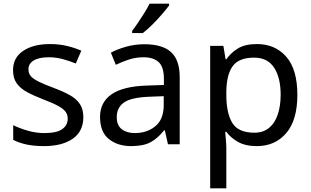

<svg xmlns="http://www.w3.org/2000/svg" viewBox="-20 -786 1695 1046"><path d="M434 -148Q434 -70 376 -30Q318 10 220 10Q164 10 123.5 1Q83 -8 52 -24V-104Q84 -88 129.5 -74.5Q175 -61 222 -61Q289 -61 319 -82.5Q349 -104 349 -140Q349 -160 338 -176Q327 -192 298.5 -208Q270 -224 217 -244Q165 -264 128 -284Q91 -304 71 -332Q51 -360 51 -404Q51 -472 106.5 -509Q162 -546 252 -546Q301 -546 343.5 -536Q386 -526 423 -510L393 -440Q359 -454 322 -464Q285 -474 246 -474Q192 -474 163.5 -456.5Q135 -439 135 -409Q135 -386 148 -371Q161 -356 191.5 -341Q222 -326 273 -307Q324 -288 360 -268Q396 -248 415 -219.5Q434 -191 434 -148Z M767 -545Q865 -545 912 -502Q959 -459 959 -365V0H895L878 -76H874Q839 -32 800 -11Q761 10 694 10Q621 10 573 -28.5Q525 -67 525 -149Q525 -229 588 -272.5Q651 -316 782 -320L873 -323V-355Q873 -422 844 -448Q815 -474 762 -474Q720 -474 682 -461.5Q644 -449 611 -433L584 -499Q619 -518 667 -531.5Q715 -545 767 -545ZM872 -262 793 -259Q693 -255 654.5 -227Q616 -199 616 -148Q616 -103 643.5 -82Q671 -61 714 -61Q781 -61 826.5 -98.5Q872 -136 872 -214ZM901 -766V-756Q888 -738 863.5 -709.5Q839 -681 810.5 -652.5Q782 -624 758 -606H700V-618Q714 -636 732 -662.5Q750 -689 767 -716.5Q784 -744 795 -766Z M1380 -546Q1479 -546 1539.5 -477Q1600 -408 1600 -269Q1600 -132 1539.5 -61Q1479 10 1379 10Q1317 10 1276.5 -13Q1236 -36 1213 -68H1207Q1208 -51 1210.5 -25Q1213 1 1213 20V240H1125V-536H1197L1209 -463H1213Q1237 -498 1276 -522Q1315 -546 1380 -546ZM1364 -472Q1282 -472 1248 -426Q1214 -380 1213 -286V-269Q1213 -170 1245.5 -116.5Q1278 -63 1366 -63Q1414 -63 1446 -89.5Q1478 -116 1493.5 -163Q1509 -210 1509 -270Q1509 -362 1473.5 -417Q1438 -472 1364 -472Z"/></svg>

Font: Apis
Style: Regular
Weight: 400
Designer: Monotype Design Team
Foundry: Monotype Imaging Inc.
Version: Version 2.000; build 0001